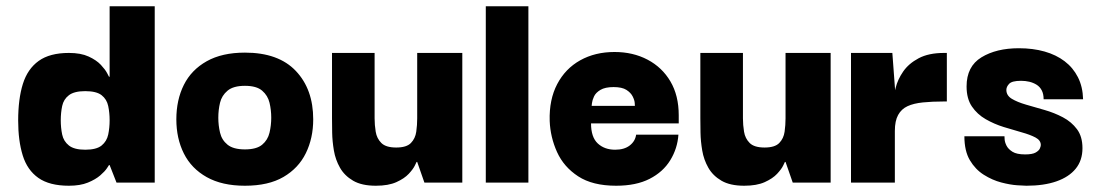

<svg xmlns="http://www.w3.org/2000/svg" viewBox="-20 -583 3503 613"><path d="M200 10Q138 10 102.5 -15Q67 -40 52.5 -87Q38 -134 38 -198Q38 -267 53 -315Q68 -363 103.5 -388.5Q139 -414 200 -414Q238 -414 263 -402.5Q288 -391 302 -376Q316 -361 322 -349.5Q328 -338 328 -338H330V-563H474V0H352L330 -56H328Q328 -56 321.5 -46Q315 -36 300 -23Q285 -10 260.5 0Q236 10 200 10ZM252 -105Q288 -105 304.5 -118.5Q321 -132 325.5 -153.5Q330 -175 330 -199Q330 -223 325.5 -244.5Q321 -266 304.5 -279Q288 -292 252 -292Q217 -292 200 -279Q183 -266 178.5 -244.5Q174 -223 174 -199Q174 -175 178.5 -153.5Q183 -132 200 -118.5Q217 -105 252 -105Z M762 10Q689 10 640 -17.5Q591 -45 567 -93Q543 -141 543 -202Q543 -264 567 -312Q591 -360 640 -387.5Q689 -415 762 -415Q869 -415 924.5 -356.5Q980 -298 980 -202Q980 -142 956.5 -94Q933 -46 885 -18Q837 10 762 10ZM762 -106Q799 -106 817 -121Q835 -136 840.5 -159.5Q846 -183 846 -207Q846 -232 840.5 -255Q835 -278 817 -293.5Q799 -309 762 -309Q725 -309 706.5 -293.5Q688 -278 682.5 -255Q677 -232 677 -207Q677 -183 682.5 -159.5Q688 -136 706.5 -121Q725 -106 762 -106Z M1180 10Q1135 10 1107.5 -6Q1080 -22 1065.5 -47.5Q1051 -73 1046 -102.5Q1041 -132 1040.5 -159.5Q1040 -187 1040 -206V-414H1176V-205Q1176 -184 1179.5 -162.5Q1183 -141 1197.5 -126.5Q1212 -112 1245 -112Q1278 -112 1292 -126.5Q1306 -141 1309 -162.5Q1312 -184 1312 -205V-414H1456V0H1335L1312 -66H1310Q1310 -66 1304.5 -54.5Q1299 -43 1285 -28Q1271 -13 1245.5 -1.5Q1220 10 1180 10Z M1531 0V-563H1667V0Z M1947 10Q1872 10 1826 -20Q1780 -50 1758.5 -97.5Q1737 -145 1735 -197Q1733 -265 1759 -314.5Q1785 -364 1832.5 -390.5Q1880 -417 1942 -417Q2001 -417 2047.5 -392.5Q2094 -368 2120.5 -323Q2147 -278 2147 -215Q2147 -215 2147 -204.5Q2147 -194 2147 -189H1867Q1867 -145 1888.5 -125Q1910 -105 1944 -105Q1973 -105 1990.5 -118.5Q2008 -132 2011 -153H2146Q2143 -109 2120 -71.5Q2097 -34 2054 -12Q2011 10 1947 10ZM1869 -245H2007Q2007 -245 2006.5 -254Q2006 -263 2000 -275Q1994 -287 1980 -296Q1966 -305 1939 -305Q1912 -305 1897 -296Q1882 -287 1876.5 -275Q1871 -263 1870 -254Q1869 -245 1869 -245Z M2356 10Q2311 10 2283.5 -6Q2256 -22 2241.5 -47.5Q2227 -73 2222 -102.5Q2217 -132 2216.5 -159.5Q2216 -187 2216 -206V-414H2352V-205Q2352 -184 2355.5 -162.5Q2359 -141 2373.5 -126.5Q2388 -112 2421 -112Q2454 -112 2468 -126.5Q2482 -141 2485 -162.5Q2488 -184 2488 -205V-414H2632V0H2511L2488 -66H2486Q2486 -66 2480.5 -54.5Q2475 -43 2461 -28Q2447 -13 2421.5 -1.5Q2396 10 2356 10Z M2697 0V-414H2829L2838 -293L2837 -203V0ZM2837 -165 2834 -258Q2833 -276 2839.5 -302.5Q2846 -329 2863.5 -354.5Q2881 -380 2913 -397Q2945 -414 2994 -414H3003V-259H2993Q2956 -259 2926.5 -256Q2897 -253 2877.5 -244Q2858 -235 2847.5 -216Q2837 -197 2837 -165Z M3257 10Q3250 10 3227.5 8.5Q3205 7 3176.5 -0.5Q3148 -8 3121 -25Q3094 -42 3076.5 -71.5Q3059 -101 3059 -148H3187Q3187 -147 3187.5 -138Q3188 -129 3193.5 -118Q3199 -107 3212.5 -98.5Q3226 -90 3253 -90Q3276 -90 3286.5 -96Q3297 -102 3300 -109Q3303 -116 3303 -120Q3303 -135 3286 -144Q3269 -153 3242 -160.5Q3215 -168 3184.5 -177.5Q3154 -187 3127 -202.5Q3100 -218 3083 -243Q3066 -268 3066 -307Q3066 -371 3113.5 -400Q3161 -429 3233 -429Q3278 -429 3315 -418.5Q3352 -408 3379 -387.5Q3406 -367 3421.5 -336.5Q3437 -306 3438 -266H3312Q3312 -283 3306 -294.5Q3300 -306 3289.5 -312.5Q3279 -319 3266.5 -322Q3254 -325 3240 -325Q3211 -325 3202 -315.5Q3193 -306 3193 -296Q3193 -278 3210.5 -267.5Q3228 -257 3255.5 -249Q3283 -241 3314.5 -232Q3346 -223 3373.5 -208.5Q3401 -194 3418.5 -170.5Q3436 -147 3436 -110Q3436 -71 3414.5 -44.5Q3393 -18 3353 -4Q3313 10 3257 10Z"/></svg>

Font: Darker Grotesque Light Black
Style: Regular
Weight: 900
Version: Version 1.000;gftools[0.9.28]